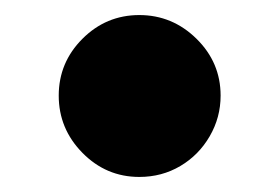

<svg xmlns="http://www.w3.org/2000/svg" viewBox="-20 -431 370 255"><path d="M165 -196Q121 -196 89.5 -228Q58 -260 58 -304Q58 -348 89.5 -379.5Q121 -411 165 -411Q209 -411 241 -379.5Q273 -348 273 -304Q273 -275 258.5 -250Q244 -225 219.5 -210.5Q195 -196 165 -196Z"/></svg>

Font: Solitreo
Style: Regular
Weight: 400
Designer: Nathan Gross, Bryan Kirschen, Binghamton University
Foundry: Eli Heuer
Version: Version 1.100; ttfautohint (v1.8.4.7-5d5b)